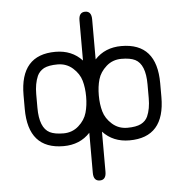

<svg xmlns="http://www.w3.org/2000/svg" viewBox="-55 -682 881 913"><g transform="rotate(-5 385.0 -225.0)"><path d="M650.4 -192.4V-257.8Q650.4 -353.5 602.5 -377.9Q579.1 -389.6 537.1 -389.6Q495.1 -389.6 464.8 -362.8Q434.6 -335.9 424.8 -301.8Q415 -267.6 415 -225.6Q415 -183.6 424.8 -148.9Q434.6 -114.3 464.8 -87.4Q495.1 -60.5 537.1 -60.5Q579.1 -60.5 602.5 -72.3Q625 -84 634.8 -105.5Q650.4 -140.6 650.4 -192.4ZM119.1 -192.4Q119.1 -96.7 167 -72.3Q190.4 -60.5 232.4 -60.5Q274.4 -60.5 304.7 -87.4Q335 -114.3 344.7 -148.9Q354.5 -183.6 354.5 -225.6Q354.5 -267.6 344.7 -301.8Q335 -335.9 304.7 -362.8Q274.4 -389.6 232.4 -389.6Q190.4 -389.6 167 -377.9Q144.5 -365.2 134.8 -343.8Q119.1 -307.6 119.1 -257.8ZM415 138.7Q415 177.7 384.8 177.7Q354.5 177.7 354.5 138.7V-52.7Q305.7 0 227.5 0Q58.6 0 58.6 -192.4V-257.8Q58.6 -450.2 227.5 -450.2Q305.7 -450.2 354.5 -397.5V-588.9Q354.5 -627.9 384.8 -627.9Q415 -627.9 415 -588.9V-397.5Q463.9 -450.2 542 -450.2Q710.9 -450.2 710.9 -257.8V-192.4Q710.9 0 542 0Q463.9 0 415 -52.7Z"/></g></svg>

Font: Jura
Style: Medium
Weight: 500
Version: Version 2.6.1